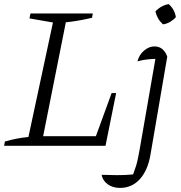

<svg xmlns="http://www.w3.org/2000/svg" viewBox="-27 -713 886 939"><path d="M519 -258H541L489 0H-7L-3 -21Q56 -38 112 -43L232 -603L117 -623L122 -647H427L423 -626Q350 -609 295 -604L184 -47H442ZM791 -436 709 43Q696 120 657 163Q618 206 560 206Q524 206 499.5 188Q475 170 470 142Q502 143 544 143.5Q586 144 624 140Q633 116 638.5 98Q644 80 647.5 62Q651 44 656 18L733 -425Q685 -424 645 -413Q654 -446 678 -466Q702 -486 728 -486Q773 -486 791 -436ZM798 -693Q828 -666 833 -629Q822 -616 805 -606Q788 -596 770 -594Q742 -619 733 -657Q760 -686 798 -693Z"/></svg>

Font: Piazzolla Light
Style: Italic
Weight: 300
Italic angle: -11.3°
Designer: Juan Pablo del Peral
Foundry: Huerta Tipografica
Version: Version 1.330